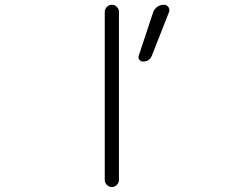

<svg xmlns="http://www.w3.org/2000/svg" viewBox="-20 -793 1040 792"><path d="M656.2 -773.4Q668 -773.4 674.8 -763.7Q678.7 -757.8 678.7 -751Q678.7 -746.1 676.8 -742.2L606.4 -563.5Q596.7 -539.1 570.3 -539.1Q560.5 -539.1 554.7 -546.9Q548.8 -554.7 552.7 -564.5L611.3 -741.2Q616.2 -755.9 628.4 -764.6Q640.6 -773.4 656.2 -773.4ZM412.1 -50.8V-744.1Q412.1 -755.9 420.9 -764.6Q429.7 -773.4 441.4 -773.4Q453.1 -773.4 461.9 -764.6Q470.7 -755.9 470.7 -744.1V-50.8Q470.7 -39.1 461.9 -30.3Q453.1 -21.5 441.4 -21.5Q429.7 -21.5 420.9 -30.3Q412.1 -39.1 412.1 -50.8Z"/></svg>

Font: Gen Jyuu Gothic L Monospace Light
Style: Regular
Weight: 300
Designer: [Source Han Sans]
Ryoko NISHIZUKA  (kana & ideographs); Paul D. Hunt (Latin, Greek & Cyrillic); Wenlong ZHANG  (bopomofo
Version: Version 1.002.20150607